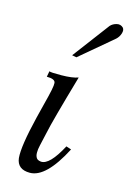

<svg xmlns="http://www.w3.org/2000/svg" viewBox="-116 -800 591 873"><g transform="rotate(15 179.0 -363.5)"><path d="M269 -136Q191 15 115 15Q56 15 50 -37Q45 -91 80 -235Q84 -253 96.5 -301Q109 -349 114 -374Q119 -399 118 -408Q117 -427 77 -427L82 -454Q87 -450 139 -450.5Q191 -451 218 -461Q153 -236 142 -181Q140 -172 137 -159Q134 -146 132 -137Q130 -128 127.5 -117Q125 -106 124 -98.5Q123 -91 123 -82.5Q123 -74 124.5 -68.5Q126 -63 129 -58Q132 -53 137.5 -50.5Q143 -48 151 -47Q192 -44 245 -144ZM353 -732Q361 -722 355.5 -705Q350 -688 337 -676L184 -547L163 -551L293 -724Q304 -736 322 -740.5Q340 -745 353 -732Z"/></g></svg>

Font: GFS Artemisia
Style: Italic
Weight: 400
Italic angle: -12°
Designer: Takis Katsoulidis and George D. Matthiopoulos
Foundry: George Matthiopoulos and Takis Katsoulidis
Version: Version 1.0